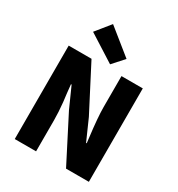

<svg xmlns="http://www.w3.org/2000/svg" viewBox="-233 -1177 1230 1326"><g transform="rotate(30 382.0 -513.5)"><path d="M86 -745H268L453 -388L526 -223H531L526 -266Q507 -418 507 -498V-745H677V0H495L311 -359L238 -522H233Q239 -458 248 -388Q256 -310 256 -247V0H86ZM184 -912 277 -1027 478 -865 398 -776Z"/></g></svg>

Font: Merged Yaku Han JP Black
Style: Regular
Weight: 900
Designer: Ryoko NISHIZUKA 西塚涼子 (kana, bopomofo & ideographs); Paul D. Hunt (Latin, Greek & Cyrillic); Sandoll Communications 산돌커뮤니
Foundry: Adobe
Version: Version 2.004